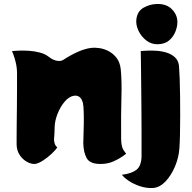

<svg xmlns="http://www.w3.org/2000/svg" viewBox="-20 -816 960 959"><path d="M769 -595Q736 -594 710.5 -614Q685 -634 671.5 -663Q658 -692 661 -719Q666 -760 697 -777.5Q728 -795 762 -796Q811 -798 838.5 -770Q866 -742 866 -706Q866 -682 855.5 -656.5Q845 -631 824 -613.5Q803 -596 769 -595ZM585 -126Q585 -83 597.5 -65.5Q610 -48 610 -48Q610 -48 593 -35.5Q576 -23 547 -10Q518 3 482 3Q429 3 413 -26Q397 -55 396 -101Q396 -109 397 -136Q398 -163 398.5 -197Q399 -231 398 -260.5Q397 -290 394 -302Q388 -324 376.5 -332Q365 -340 351 -338Q326 -335 304 -309.5Q282 -284 268 -249Q254 -214 253 -182Q253 -166 252 -150.5Q251 -135 250 -123Q249 -114 252.5 -101Q256 -88 266 -80Q259 -68 238.5 -48.5Q218 -29 194.5 -14Q171 1 154 3Q137 4 116 -7Q95 -18 79.5 -40Q64 -62 63 -93Q63 -101 63 -130Q63 -159 63.5 -200Q64 -241 64.5 -286.5Q65 -332 65 -375Q65 -418 65 -450Q65 -477 59 -502.5Q53 -528 46.5 -544.5Q40 -561 40 -561Q49 -562 71.5 -563Q94 -564 122 -562.5Q150 -561 177.5 -554Q205 -547 224 -532Q244 -516 264 -512.5Q284 -509 296 -517Q331 -540 367.5 -556.5Q404 -573 437 -577Q454 -579 477.5 -575.5Q501 -572 523.5 -560Q546 -548 562.5 -526.5Q579 -505 583 -471Q589 -413 586.5 -329.5Q584 -246 585 -126ZM874 -487Q876 -464 877.5 -424Q879 -384 879.5 -335Q880 -286 880 -237Q880 -188 879 -145Q878 -102 876 -75Q873 -30 854.5 14.5Q836 59 807.5 89.5Q779 120 745 123Q712 125 679 114Q646 103 622 86.5Q598 70 589 57Q637 51 661 32.5Q685 14 687 -32Q687 -41 687 -74Q687 -107 687 -155Q687 -203 686.5 -258Q686 -313 685.5 -366.5Q685 -420 684.5 -464Q684 -508 683.5 -534.5Q683 -561 683 -561Q692 -562 713 -563Q734 -564 760 -562.5Q786 -561 811 -553.5Q836 -546 853.5 -530Q871 -514 874 -487Z"/></svg>

Font: Potta One
Style: Regular
Weight: 400
Designer: 108,108go
Foundry: Font Zone 108
Version: Version 1.000